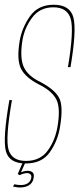

<svg xmlns="http://www.w3.org/2000/svg" viewBox="-20 -700 343 828"><path d="M68 108.5Q77.5 108.5 87 106.2Q96.5 104 104.5 99.2Q112.5 94.5 118 86.5Q123.5 78.5 125 67.5Q128.5 50 120.2 43.2Q112 36.5 100 36.5Q91 36.5 81.5 39.2Q72 42 66.5 45.5L65 55.5Q73 51 81.5 48.8Q90 46.5 96.5 46.5Q105.5 46.5 111.2 51.8Q117 57 114.5 68Q111.5 83 99.5 90.5Q87.5 98 70 98Q61.5 98 54.5 97Q47.5 96 42 94.5L36 104.5Q41 105.5 49.5 107Q58 108.5 68 108.5ZM65 55.5 89.5 0.5H78L56.5 50.5ZM91 5Q161 5 195.2 -44Q229.5 -93 239 -154Q254 -244.5 234.2 -279.5Q214.5 -314.5 155 -346Q101.5 -371.5 83.2 -409.5Q65 -447.5 76 -521.5Q84 -576.5 117.5 -622.5Q151 -668.5 210 -668.5Q270 -668.5 284.8 -619Q299.5 -569.5 273 -410.5H284Q311 -570 296.5 -624.8Q282 -679.5 211.5 -679.5Q144 -679.5 109 -629.5Q74 -579.5 64.5 -521.5Q51.5 -441 70.8 -403.2Q90 -365.5 147.5 -336Q202.5 -309 222.2 -272.5Q242 -236 228 -154Q218 -94.5 185.5 -50.2Q153 -6 92 -6Q31.5 -6 17 -54Q2.5 -102 31.5 -268.5H20.5Q-9 -100 5.5 -47.5Q20 5 91 5Z"/></svg>

Font: Anybody Thin Condensed
Style: Italic
Weight: 100
Width: 3
Italic angle: -10°
Version: Version 1.113;gftools[0.9.25]